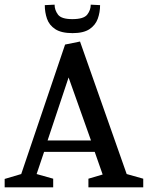

<svg xmlns="http://www.w3.org/2000/svg" viewBox="-20 -803 634 823"><path d="M0 0V-36L71 -57L259 -612L323 -625L523 -57L594 -37V0H359V-37L420 -55L386 -152H169L137 -57L208 -37V0ZM184 -201H370L274 -471ZM291 -661Q243 -661 217 -678Q191 -695 181.5 -722.5Q172 -750 172 -781L214 -783Q214 -760 228.5 -740.5Q243 -721 290 -721Q339 -721 354 -740.5Q369 -760 369 -783L409 -781Q409 -750 399 -722.5Q389 -695 363.5 -678Q338 -661 291 -661Z"/></svg>

Font: Manuale Medium
Style: Regular
Weight: 500
Designer: Eduardo Tunni / Pablo Cosgaya
Foundry: Eduardo Tunni / Pablo Cosgaya
Version: Version 1.002